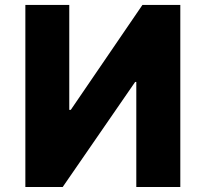

<svg xmlns="http://www.w3.org/2000/svg" viewBox="-20 -747 822 767"><path d="M81.3 -727.3V0H230.5L519.9 -419.7H524.5V0H700.3V-727.3H549L262.8 -308.2H256.7V-727.3Z"/></svg>

Font: Inter UI Extra Bold
Style: Regular
Weight: 800
Designer: Rasmus Andersson
Foundry: rsms
Version: 3.2;8d6f07862